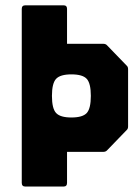

<svg xmlns="http://www.w3.org/2000/svg" viewBox="-20 -686 512 706"><path d="M73.5 0Q60 0 60 -13.5V-653.5Q60 -666.5 73.5 -666.5H213.5Q226.5 -666.5 226.5 -653.5V-491.5L193.5 -525H359Q369 -525 374 -519L446.5 -444Q451 -440 451 -431V-221.5Q451 -212.5 446.5 -208.5L374 -133.5Q369 -127.5 359 -127.5H193.5L226.5 -161V-13.5Q226.5 0 213.5 0ZM242.5 -254Q284 -254 299 -270.5Q314 -287 314 -333.5Q314 -379.5 299 -396Q284 -412.5 242.5 -412.5Q201.5 -412.5 186.2 -396Q171 -379.5 171 -333.5Q171 -287 186.2 -270.5Q201.5 -254 242.5 -254Z"/></svg>

Font: Jaro
Style: Regular
Weight: 400
Designer: Agyei Archer, Celine Hurka, Mirko Velimirović
Version: Version 1.000